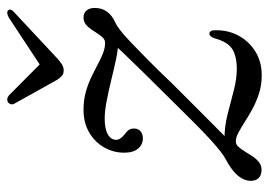

<svg xmlns="http://www.w3.org/2000/svg" viewBox="-122 -582 713 508"><g transform="rotate(-90 234.0 -327.5)"><path d="M114 -74Q127.5 -88.5 146.8 -107.5Q166 -126.5 194.8 -155.2Q223.5 -184 266 -226.5Q305 -267.5 333 -295Q361 -322.5 379.2 -339.8Q397.5 -357 409 -365.8Q420.5 -374.5 427 -377.5Q447.5 -386.5 457.5 -400.2Q467.5 -414 467.5 -433Q467.5 -446 461 -454.2Q454.5 -462.5 442 -462.5Q431.5 -462.5 424.2 -456.8Q417 -451 411 -442.5Q405 -434 399.8 -425.5Q394.5 -417 388.8 -411.2Q383 -405.5 375 -405.5Q361.5 -405.5 347 -411.2Q332.5 -417 316.8 -425.5Q301 -434 283 -442.5Q265 -451 244 -456.8Q223 -462.5 198 -462.5Q163 -462.5 137.5 -447.2Q112 -432 98.2 -407.5Q84.5 -383 84.5 -355Q84.5 -331 95.2 -318.2Q106 -305.5 123 -305.5Q134.5 -305.5 141.5 -312Q148.5 -318.5 148.5 -329Q148.5 -336 145.5 -341.5Q142.5 -347 134.5 -352.5Q126 -359.5 122.2 -365Q118.5 -370.5 118.5 -375.5Q118.5 -390 133 -398.2Q147.5 -406.5 175 -406.5Q194.5 -406.5 221.8 -401.2Q249 -396 278.2 -388.8Q307.5 -381.5 333 -376.2Q358.5 -371 374.5 -371L375.5 -387.5Q369 -379 350.2 -359.2Q331.5 -339.5 300.8 -308.2Q270 -277 226.5 -233Q190.5 -196.5 164.5 -170.5Q138.5 -144.5 119.8 -127.5Q101 -110.5 88.2 -100.5Q75.5 -90.5 66.5 -86Q47 -75.5 34.2 -64.5Q21.5 -53.5 15.8 -42.2Q10 -31 10 -20.5Q10 -6 17.8 1.2Q25.5 8.5 39 8.5Q50.5 8.5 59.2 1.8Q68 -5 74.8 -15.2Q81.5 -25.5 87.8 -35.8Q94 -46 100.2 -52.8Q106.5 -59.5 114.5 -59.5Q125 -59.5 138 -52.5Q151 -45.5 166.5 -35.5Q182 -25.5 201 -15.2Q220 -5 241.8 2Q263.5 9 289.5 9Q324 9 350.8 -7Q377.5 -23 393 -50.2Q408.5 -77.5 408.5 -111Q409 -120.5 406.5 -125Q404 -129.5 399.5 -129.5Q396 -129.5 393 -126.5Q390 -123.5 387 -115.5Q378 -81.5 359 -69.2Q340 -57 306 -57Q279 -57 248.2 -65.2Q217.5 -73.5 185.5 -81.5Q153.5 -89.5 123 -89.5ZM326.5 -570 236.5 -659.5Q232 -663.5 227.2 -664.2Q222.5 -665 217.5 -662Q214 -659.5 212.8 -655Q211.5 -650.5 214.5 -645L277.5 -532Q283 -524 288.2 -519.5Q293.5 -515 302 -515Q310.5 -515 317.8 -519.5Q325 -524 334 -532L455 -645Q461.5 -650.5 462.8 -655Q464 -659.5 461 -662Q458.5 -665 453 -664.2Q447.5 -663.5 441 -659.5L305 -570Z"/></g></svg>

Font: Fraunces Light
Style: Italic
Weight: 300
Italic angle: -16°
Version: Version 1.000;[b76b70a41]